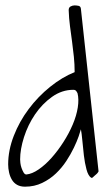

<svg xmlns="http://www.w3.org/2000/svg" viewBox="-20 -701 413 722"><path d="M10.7 -83Q10.7 -135.7 31.7 -189.9Q52.7 -244.1 87.9 -291Q123 -337.9 168.5 -374.5Q213.9 -411.1 260.7 -429.7Q260.7 -459 257.8 -487.3Q254.9 -515.6 251 -544.4Q247.1 -573.2 243.2 -602.5Q239.3 -631.8 238.3 -663.1Q238.3 -672.9 245.6 -676.8Q252.9 -680.7 260.7 -680.7Q266.6 -680.7 274.9 -679.2Q283.2 -677.7 284.2 -668L350.6 -56.6Q350.6 -56.6 348.6 -53.2Q346.7 -49.8 342.8 -46.4Q338.9 -43 335 -39.6Q331.1 -36.1 329.1 -34.2Q329.1 -33.2 326.7 -32.7Q324.2 -32.2 323.2 -32.2Q311.5 -40 305.2 -64Q298.8 -87.9 295.4 -116.7Q292 -145.5 289.6 -172.9Q287.1 -200.2 284.2 -214.8Q282.2 -207 275.9 -188.5Q269.5 -169.9 257.8 -145.5Q246.1 -121.1 229.5 -95.7Q212.9 -70.3 190.4 -48.8Q168 -27.3 138.7 -13.2Q109.4 1 74.2 1Q56.6 1 44.4 -5.9Q32.2 -12.7 24.9 -24.9Q17.6 -37.1 14.2 -52.2Q10.7 -67.4 10.7 -83ZM55.7 -101.6Q55.7 -97.7 56.6 -88.4Q57.6 -79.1 61 -69.3Q64.5 -59.6 68.8 -52.2Q73.2 -44.9 79.1 -44.9Q100.6 -46.9 125.5 -64Q150.4 -81.1 173.8 -107.4Q197.3 -133.8 218.3 -166.5Q239.3 -199.2 253.4 -232.4Q267.6 -265.6 272.5 -296.9Q277.3 -328.1 271.5 -350.6Q267.6 -358.4 264.6 -360.8Q261.7 -363.3 255.9 -363.3Q212.9 -363.3 175.8 -336.9Q138.7 -310.5 111.8 -271Q85 -231.4 70.3 -185.5Q55.7 -139.6 55.7 -101.6Z"/></svg>

Font: Waiting for the Sunrise
Style: Regular
Weight: 300
Version: Version 1.001 2001